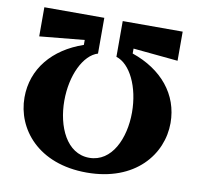

<svg xmlns="http://www.w3.org/2000/svg" viewBox="-79 -784 921 883"><g transform="rotate(10 381.0 -342.5)"><path d="M381 15C608 15 722 -130 722 -276C722 -410 635 -513 495 -561V-584L704 -564V-700H424V-533C490 -513 539 -412 539 -293C539 -173 487 -54 381 -54C275 -54 223 -173 223 -293C223 -412 272 -513 338 -533V-700H58V-564L267 -584V-561C127 -513 40 -410 40 -276C40 -130 154 15 381 15Z"/></g></svg>

Font: LT Superior Serif ExtraBold
Style: Regular
Weight: 800
Designer: Daniel Lyons
Foundry: LyonsType
Version: Version 2.120;FEAKit 1.0